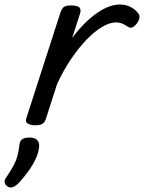

<svg xmlns="http://www.w3.org/2000/svg" viewBox="-98 -539 637 849"><path d="M56 15Q40 15 26 8Q12 1 19 -18L169 -483Q176 -503 185.5 -509Q195 -515 214 -515Q245 -515 253.5 -505.5Q262 -496 255 -476L221 -371Q247 -406 274.5 -433.5Q302 -461 329.5 -480.5Q357 -500 383 -509.5Q409 -519 432 -519Q457 -519 477.5 -509Q498 -499 509 -485Q519 -475 519 -464Q519 -453 509 -438Q498 -422 487.5 -418Q477 -414 467 -421Q453 -431 440.5 -435.5Q428 -440 415 -440Q388 -440 354.5 -420.5Q321 -401 286 -365Q251 -329 217 -279Q183 -229 155 -169L104 -11Q100 2 89.5 8.5Q79 15 56 15ZM-64 286Q-76 278 -77.5 267.5Q-79 257 -70 245Q-52 218 -40 196.5Q-28 175 -21.5 152.5Q-15 130 -12 100Q-10 83 1.5 76Q13 69 32 69Q55 69 66 80Q77 91 75 110Q73 135 60 163Q47 191 27.5 218Q8 245 -15 270Q-28 283 -40 288Q-52 293 -64 286Z"/></svg>

Font: Playwrite CU
Style: Regular
Weight: 400
Designer: Veronika Burian, José Scaglione
Foundry: TypeTogether
Version: Version 1.002